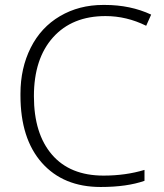

<svg xmlns="http://www.w3.org/2000/svg" viewBox="-20 -744 661 774"><path d="M385.7 9.8Q235.4 9.8 148.9 -87.6Q62.5 -185.1 62.5 -358.9Q62.5 -362.3 62.5 -366.2Q62.5 -469.2 103.8 -551.5Q145 -633.8 221.9 -679Q298.8 -724.1 396 -724.1Q399.4 -724.1 402.3 -724.1Q505.9 -724.1 589.4 -685.1L569.3 -640.1Q490.2 -679.2 405.3 -679.2Q271 -679.2 193.8 -593.3Q116.7 -507.3 116.7 -356.2Q116.7 -205.1 189.5 -120.6Q262.2 -36.1 397.5 -36.1Q486.3 -36.1 562.5 -59.1V-15.1Q491.7 9.8 385.7 9.8Z"/></svg>

Font: Open Sans Hebrew Light
Style: Regular
Weight: 300
Foundry: Ascender Corporation, Yanek Iontef
Version: Version 2.001;PS 002.001;hotconv 1.0.70;makeotf.lib2.5.58329